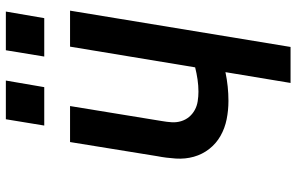

<svg xmlns="http://www.w3.org/2000/svg" viewBox="-194 -794 989 640"><g transform="rotate(-90 300.0 -474.5)"><path d="M343 0 379 -217Q355 -212 331 -209.5Q307 -207 283 -207Q252 -207 222 -213Q192 -219 166.5 -233.5Q141 -248 123 -271Q105 -294 97 -322.5Q89 -351 91 -382.5Q93 -414 99 -445L146 -735H266L216 -429Q213 -412 212 -396Q211 -380 215.5 -365Q220 -350 229.5 -338.5Q239 -327 252.5 -319.5Q266 -312 282 -309.5Q298 -307 314 -307Q334 -307 354.5 -310Q375 -313 395 -318L464 -735H584L463 0ZM559 -821H431L452 -949H581ZM201 -821 222 -949H351L329 -821Z"/></g></svg>

Font: Iosevka SS04 Extended Oblique
Style: Bold
Weight: 700
Width: 7
Italic angle: -9°
Monospace: yes
Designer: Belleve Invis
Foundry: Belleve Invis
Version: Version 19.0.0; ttfautohint (v1.8.4)